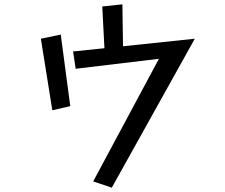

<svg xmlns="http://www.w3.org/2000/svg" viewBox="-20 -811 1040 888"><path d="M715 -539 330 -493 318 -573 463 -588 453 -781 546 -791 549 -597 881 -632 497 57 411 28ZM169 -632 261 -651 305 -320 222 -301Z"/></svg>

Font: Stick
Style: Regular
Weight: 400
Designer: Fontworks Inc.
Foundry: Fontworks Inc.
Version: Version 1.100